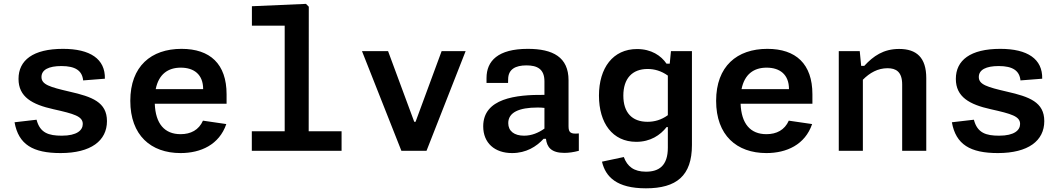

<svg xmlns="http://www.w3.org/2000/svg" viewBox="-20 -798 5620 1016"><path d="M313.5 -539.5C154.5 -539.5 78 -479 78 -380.5C78 -285 150 -245 263 -220C372.5 -195.5 418 -182.5 418 -142C418 -109 387.5 -80 307 -80C237.5 -80 191.5 -94.5 173.5 -164.5L57 -151C78 -33 154.5 12 300.5 12C461.5 12 546 -53.5 546 -157C546 -257.5 467.5 -286 348.5 -313C243 -337.5 199.5 -350.5 199.5 -390.5C199.5 -429 238 -448.5 305 -448.5C379.5 -448.5 415 -423.5 420 -372.5L535 -381.5C537.5 -486 457 -539.5 313.5 -539.5Z M669.5 -264.5C669.5 -82 778.5 12 935.5 12C1042 12 1140 -32 1177.5 -141.5L1054 -159.5C1032 -110 989.5 -88 935.5 -88C850.5 -88 803 -143.5 799 -249H1179V-299C1179 -460 1091.5 -539.5 940.5 -539.5C780 -539.5 669.5 -447.5 669.5 -264.5ZM804 -326.5C820 -405.5 869 -440 936.5 -440C1006.5 -440 1055 -404 1055 -326.5Z M1312.5 0H1787.5V-103.5H1613.5L1614 -762.5L1599 -777.5L1313 -765V-662H1486.5V-103.5H1312.5Z M1895.5 -527.5 2104 0H2237L2444 -527.5H2317L2179 -153.5H2172L2033.5 -527.5Z M2773 -539.5C2615 -539.5 2554.5 -475.5 2554.5 -385V-359H2668.5L2669 -379.5C2669.5 -432 2708.5 -452 2765.5 -452C2822 -452 2861 -433.5 2861 -367.5V-296C2709.5 -297.5 2537 -277.5 2537 -129.5C2537 -41.5 2597.5 12 2690 12C2764.5 12 2819 -22.5 2856.5 -63.5H2869C2874 -20.5 2896 11 2966 11C2989.5 11 3015 7.5 3043 0V-92C2999.5 -87.5 2988.5 -96.5 2988.5 -130V-373.5C2988.5 -495.5 2906 -539.5 2773 -539.5ZM2669.5 -146.5C2669.5 -203 2726 -229 2825 -229C2837.5 -229 2849.5 -228.5 2861 -227V-117.5C2829 -95 2793.5 -80 2753 -80C2701 -80 2669.5 -104.5 2669.5 -146.5Z M3149.5 -292C3149.5 -147 3221 -47.5 3347 -47.5C3422 -47.5 3474 -83 3507.5 -125.5H3514V-16.5C3514 79.5 3466.5 110.5 3398 110.5C3334.5 110.5 3299.5 83 3281 33L3165.5 57.5C3184.5 138 3243.5 198.5 3398 198.5C3560 198.5 3641.5 132 3641.5 -30.5V-527.5H3530.5L3524 -461H3507C3478.5 -503.5 3426.5 -538.5 3351 -538.5C3223.5 -538.5 3149.5 -438.5 3149.5 -292ZM3278.5 -292C3278.5 -382.5 3325.5 -433 3407 -433C3443 -433 3479 -423 3514 -398V-188.5C3479.5 -163.5 3443.5 -153.5 3406.5 -153.5C3324 -153.5 3278.5 -203 3278.5 -292Z M3769.5 -264.5C3769.5 -82 3878.5 12 4035.5 12C4142 12 4240 -32 4277.5 -141.5L4154 -159.5C4132 -110 4089.5 -88 4035.5 -88C3950.5 -88 3903 -143.5 3899 -249H4279V-299C4279 -460 4191.5 -539.5 4040.5 -539.5C3880 -539.5 3769.5 -447.5 3769.5 -264.5ZM3904 -326.5C3920 -405.5 3969 -440 4036.5 -440C4106.5 -440 4155 -404 4155 -326.5Z M4881.5 0V-384.5C4881.5 -493.5 4830 -539 4738 -539C4655 -539 4601.5 -501.5 4553.5 -449.5H4537L4529.5 -527.5H4418.5V0H4546V-376C4582.5 -413 4625.5 -437 4676.5 -437C4720.5 -437 4754 -419 4754 -351V0Z M5273.5 -539.5C5114.5 -539.5 5038 -479 5038 -380.5C5038 -285 5110 -245 5223 -220C5332.5 -195.5 5378 -182.5 5378 -142C5378 -109 5347.5 -80 5267 -80C5197.5 -80 5151.5 -94.5 5133.5 -164.5L5017 -151C5038 -33 5114.5 12 5260.5 12C5421.5 12 5506 -53.5 5506 -157C5506 -257.5 5427.5 -286 5308.5 -313C5203 -337.5 5159.5 -350.5 5159.5 -390.5C5159.5 -429 5198 -448.5 5265 -448.5C5339.5 -448.5 5375 -423.5 5380 -372.5L5495 -381.5C5497.5 -486 5417 -539.5 5273.5 -539.5Z"/></svg>

Font: Monaspace Neon SemiBold
Style: Regular
Weight: 600
Designer: Riley Cran & the Lettermatic Team
Foundry: Lettermatic
Version: Version 1.200 (Monaspace Neon)